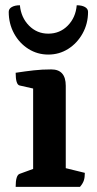

<svg xmlns="http://www.w3.org/2000/svg" viewBox="-20 -728 377 748"><path d="M41 0Q41 -46 57 -50.9L120.1 -73.9L109.1 -58.6V-395.4L121.1 -380.4L56.4 -395Q41 -398.4 41 -444.5Q79.5 -450.4 111.9 -454Q144.3 -457.6 179.8 -457.6Q236.2 -457.6 236.2 -393.8V-61.9L224.2 -75.8L310.5 -54.6Q310.5 -36.4 306.5 -24.6Q302.6 -12.9 291.6 0ZM168.2 -515.4Q125.8 -515.4 90.6 -537.5Q55.4 -559.7 34.7 -597.7Q14 -635.8 14 -681.7Q14 -693.9 26.1 -700.7Q38.2 -707.5 57.5 -707.5Q62 -659.7 92.9 -628.3Q123.9 -596.9 168 -596.9Q213.2 -596.9 244.1 -628.3Q274.9 -659.7 278.9 -707.5Q298.8 -707.5 310.9 -700.7Q323 -693.9 323 -681.7Q323 -635.8 301.8 -597.7Q280.7 -559.7 245.7 -537.5Q210.7 -515.4 168.2 -515.4Z"/></svg>

Font: Pitagon Serif
Style: Regular
Weight: 400
Designer: Travis Tran
Foundry: Pitagon
Version: Version 1.000;gftools[0.9.26]